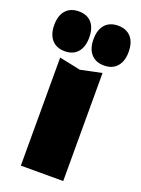

<svg xmlns="http://www.w3.org/2000/svg" viewBox="-190 -906 715 975"><g transform="rotate(20 168.0 -418.5)"><path d="M62 -622Q17 -622 -8 -650.5Q-33 -679 -33 -729Q-33 -781 -8 -809Q17 -837 62 -837Q107 -837 131.5 -809Q156 -781 156 -729Q156 -679 131.5 -650.5Q107 -622 62 -622ZM274 -622Q229 -622 204 -650.5Q179 -679 179 -729Q179 -781 204 -809Q229 -837 274 -837Q319 -837 344 -809Q369 -781 369 -729Q369 -679 344 -650.5Q319 -622 274 -622ZM52 -584 167 -560 281 -584V0H52Z"/></g></svg>

Font: Unbounded ExtraBold
Style: Regular
Weight: 800
Designer: Luke Prowse, Jean-Baptiste Morizot, Fátima Lázaro, Florian Runge
Foundry: NaN
Version: Version 1.701;gftools[0.9.28.dev5+ged2979d]